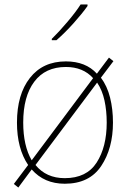

<svg xmlns="http://www.w3.org/2000/svg" viewBox="-20 -813 582 860"><path d="M84 -264Q84 -381 133.5 -447Q183 -513 275 -513Q352 -513 397 -463L122 -95Q84 -160 84 -264ZM458 -264Q458 -155 413 -85Q368 -15 270 -15Q187 -15 139 -74L415 -443Q438 -409 448 -363Q458 -317 458 -264ZM486 -264Q486 -324 473 -376Q460 -428 432 -465L488 -539L468 -555L414 -483Q364 -538 275 -538Q172 -538 114 -464Q56 -390 56 -264Q56 -148 106 -74L42 11L62 27L122 -54Q178 10 270 10Q380 10 433 -69Q486 -148 486 -264ZM372 -793H341Q321 -761 282 -715Q243 -669 212 -639V-633H233Q271 -666 309.5 -709Q348 -752 372 -786Z"/></svg>

Font: Noto Sans Display Thin
Style: Regular
Weight: 250
Designer: Monotype Design Team
Foundry: Monotype Imaging Inc.
Version: Version 1.900